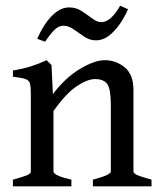

<svg xmlns="http://www.w3.org/2000/svg" viewBox="-20 -655 566 675"><path d="M306.6 0V-23.4Q369.6 -40 369.6 -51.8V-286.6Q369.6 -341.8 357.2 -359.4Q344.7 -377 314 -377Q287.6 -377 250 -352.1Q212.4 -327.1 168 -264.6V-51.8Q168 -44.9 184.8 -37.4Q201.7 -29.8 231 -23.4V0H25.4V-23.4Q55.7 -31.7 72 -37.8Q88.4 -43.9 88.4 -51.8V-325.7Q88.4 -349.6 85.4 -361.1Q82.5 -372.6 69.3 -377.2Q56.2 -381.8 25.4 -385.3V-407.2Q59.6 -412.6 88.1 -421.6Q116.7 -430.7 144 -443.4L161.1 -426.3L166 -324.2Q209.5 -381.8 261 -412.6Q312.5 -443.4 348.1 -443.4Q387.7 -443.4 418.5 -418.2Q449.2 -393.1 449.2 -337.9V-51.8Q449.2 -45.4 462.9 -39.3Q476.6 -33.2 512.7 -23.4V0ZM430.2 -622.6Q419.4 -597.7 402.6 -572.5Q385.7 -547.4 364 -530.3Q342.3 -513.2 316.9 -513.2Q295.4 -513.2 276.1 -526.1Q256.8 -539.1 239 -551.8Q221.2 -564.5 203.1 -564.5Q185.5 -564.5 170.7 -549.3Q155.8 -534.2 138.7 -508.3L110.8 -518.6Q121.6 -543.9 138.2 -569.3Q154.8 -594.7 176.5 -611.8Q198.2 -628.9 223.6 -628.9Q247.6 -628.9 267.3 -616Q287.1 -603 304.2 -590.1Q321.3 -577.1 336.4 -577.1Q353.5 -577.1 370.4 -592.5Q387.2 -607.9 402.3 -634.8Z"/></svg>

Font: Namdhinggo
Style: Regular
Weight: 400
Designer: Victor Gaultney
Foundry: SIL International
Version: Version 3.001